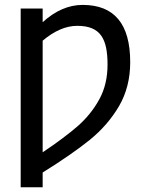

<svg xmlns="http://www.w3.org/2000/svg" viewBox="-20 -581 593 802"><path d="M523.9 -321.3C523.9 -481 457.5 -560.5 325.2 -560.5C267.1 -560.5 211.4 -536.6 158.2 -488.3V-545.4H66.4V201.2H158.2V139.6C239.7 88.9 305.2 43.5 355.5 2.9C405.8 -38.1 446.3 -85 477.5 -138.2C508.3 -191.4 523.9 -252.4 523.9 -321.3ZM429.2 -311C429.2 -256.8 418 -208.5 395 -166.5C372.1 -124.5 342.3 -87.4 305.2 -54.7C267.6 -22 218.8 14.6 158.2 55.2V-411.1C207.5 -452.6 255.4 -473.1 302.7 -473.1C400.4 -473.1 429.2 -418.5 429.2 -311Z"/></svg>

Font: SG Kara Light
Style: Regular
Weight: 400
Designer: Damoon Khanjanzadeh
Version: Version 1.000